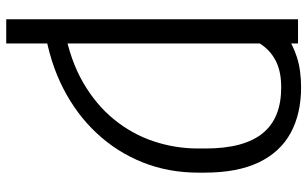

<svg xmlns="http://www.w3.org/2000/svg" viewBox="-204 -573 981 613"><g transform="rotate(90 286.5 -266.5)"><path d="M118.7 -727.5V204.1H41.5V-727.5ZM77.1 81.1V17.6Q172.9 -0.5 243.7 -41.5Q314.5 -82.5 361.3 -140.1Q408.2 -197.8 431.2 -266.6Q454.1 -335.4 454.1 -409.2V-430.7Q454.1 -494.1 441.7 -540Q429.2 -585.9 404.8 -615.5Q380.4 -645 344 -659.4Q307.6 -673.8 259.3 -673.8Q211.4 -673.8 179.4 -658.9Q147.5 -644 127 -617.2Q106.4 -590.3 94.2 -553.2L90.8 -688Q121.6 -710.9 163.1 -724.1Q204.6 -737.3 258.8 -737.3Q343.3 -737.3 404.5 -703.9Q465.8 -670.4 498.5 -602.1Q531.2 -533.7 531.2 -428.7V-409.2Q531.2 -313.5 498.3 -231.2Q465.3 -148.9 405 -84.5Q344.7 -20 261.5 22.5Q178.2 64.9 77.1 81.1Z"/></g></svg>

Font: Inter 18pt Light
Style: Regular
Weight: 300
Designer: Rasmus Andersson
Foundry: rsms
Version: Version 4.001;git-66647c0bb